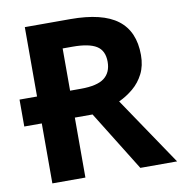

<svg xmlns="http://www.w3.org/2000/svg" viewBox="-80 -789 820 864"><g transform="rotate(-10 330.0 -357.0)"><path d="M120 -274H10V-397H120ZM298 -714Q444 -714 513.5 -661Q583 -608 583 -500Q583 -451 564.5 -414.5Q546 -378 515.5 -352.5Q485 -327 450 -311L660 0H492L322 -274H241V0H90V-714ZM287 -590H241V-397H290Q365 -397 397.5 -422Q430 -447 430 -496Q430 -547 395.5 -568.5Q361 -590 287 -590Z"/></g></svg>

Font: Noto IKEA Simplified Chinese
Style: Bold
Weight: 700
Designer: Monotype Design Team
Foundry: Monotype Imaging Inc.
Version: Version 1.100